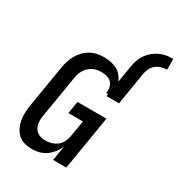

<svg xmlns="http://www.w3.org/2000/svg" viewBox="-221 -1098 1153 1246"><g transform="rotate(30 355.0 -475.0)"><path d="M495 -776Q499 -800 507 -824.5Q515 -849 530.5 -871Q546 -893 566.5 -910.5Q587 -928 611 -939Q635 -950 660 -954Q685 -958 710 -958V-877Q690 -877 668.5 -871Q647 -865 629.5 -851Q612 -837 602 -816.5Q592 -796 589 -776ZM207 8Q178 8 151 0.5Q124 -7 104 -24.5Q84 -42 72 -66.5Q60 -91 55 -118.5Q50 -146 51 -174.5Q52 -203 57 -232L109 -547Q113 -572 121 -596.5Q129 -621 141.5 -643.5Q154 -666 173 -686Q192 -706 215 -719Q238 -732 263.5 -737.5Q289 -743 314 -743Q340 -743 365 -738.5Q390 -734 412 -723Q434 -712 449.5 -693.5Q465 -675 475 -652L495 -776H589L549 -532H455L457 -548H443Q447 -570 443 -590.5Q439 -611 425.5 -625.5Q412 -640 391 -645.5Q370 -651 349 -651Q333 -651 317 -648Q301 -645 286 -637.5Q271 -630 258.5 -618.5Q246 -607 237 -593Q228 -579 222.5 -563Q217 -547 215 -532L163 -217Q160 -201 159.5 -184.5Q159 -168 162 -152.5Q165 -137 173 -123.5Q181 -110 193 -101Q205 -92 220.5 -88Q236 -84 253 -84Q275 -84 297 -89.5Q319 -95 338.5 -109.5Q358 -124 369 -145Q380 -166 384 -188L405 -313H296L311 -405H528L461 0H362L380 -110Q369 -85 351.5 -62Q334 -39 311 -22.5Q288 -6 260.5 1Q233 8 207 8Z"/></g></svg>

Font: Iosevka SmBd Ex Obl
Style: Regular
Weight: 600
Width: 7
Italic angle: -9°
Monospace: yes
Designer: Belleve Invis
Foundry: Belleve Invis
Version: Version 32.5.0; ttfautohint (v1.8.4)